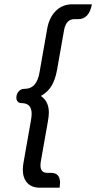

<svg xmlns="http://www.w3.org/2000/svg" viewBox="-20 -747 447 892"><path d="M86 41Q86 27 89 10L124 -189Q127 -206 127 -219Q127 -243 115.5 -255.5Q104 -268 79 -268Q69 -268 62.5 -275Q56 -282 56 -293Q56 -310 66.5 -322Q77 -334 91 -334Q124 -334 141 -354.5Q158 -375 164 -413L199 -612Q208 -665 239 -696Q270 -727 316 -727H407Q394 -658 343 -658H325Q288 -658 278 -609L245 -422Q237 -378 220 -349Q203 -320 170 -301Q207 -276 207 -224Q207 -207 202 -180L169 7Q168 12 168 21Q168 56 199 56H217Q259 56 259 102Q259 109 257 125H166Q127 125 106.5 102.5Q86 80 86 41Z"/></svg>

Font: K2D Light
Style: Italic
Weight: 300
Italic angle: -10°
Designer: Katatrad Aksorn Co.,Ltd.
Foundry: Cadson Demak Co.,Ltd.
Version: Version 1.000; ttfautohint (v1.6)